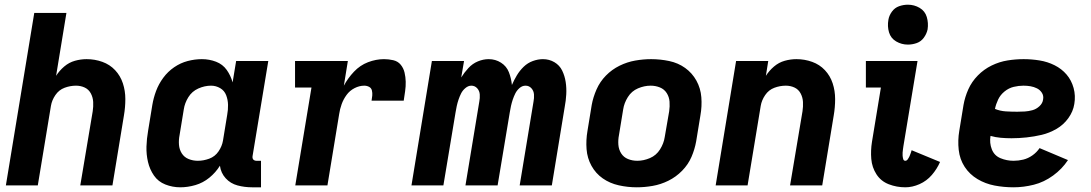

<svg xmlns="http://www.w3.org/2000/svg" viewBox="-20 -790 4648 818"><path d="M5 0H141L197 -339Q201 -363 216 -385Q231 -407 255 -416Q279 -425 304 -425Q324 -425 341 -417Q358 -409 367 -392Q376 -375 377 -355.5Q378 -336 375 -316L322 0H459L508 -298Q514 -333 514 -368Q514 -403 503.5 -435Q493 -467 470.5 -491Q448 -515 416 -526.5Q384 -538 349 -538Q324 -538 299 -531Q274 -524 253.5 -506.5Q233 -489 219 -467L263 -735H126Z M748 8Q780 8 812.5 -1.5Q845 -11 872 -33Q899 -55 917 -84Q921 -53 941.5 -30.5Q962 -8 992 0Q1022 8 1054 8H1092V-105H1072Q1067 -105 1062.5 -107.5Q1058 -110 1056.5 -115Q1055 -120 1056 -125L1123 -530H986L971 -439Q963 -468 946 -492Q929 -516 900.5 -527Q872 -538 840 -538Q810 -538 779.5 -530Q749 -522 722 -503.5Q695 -485 675.5 -458.5Q656 -432 645 -402.5Q634 -373 629 -343L611 -233Q605 -199 604 -165.5Q603 -132 610.5 -100Q618 -68 636 -42Q654 -16 684.5 -4Q715 8 748 8ZM823 -105Q802 -105 783.5 -112.5Q765 -120 754.5 -136.5Q744 -153 742.5 -173.5Q741 -194 745 -214L763 -324Q767 -351 782.5 -376Q798 -401 825 -413Q852 -425 879 -425Q900 -425 918 -414.5Q936 -404 943.5 -384.5Q951 -365 951.5 -343.5Q952 -322 948 -301L930 -191Q926 -167 911 -145Q896 -123 871.5 -114Q847 -105 823 -105Z M1238 0H1375L1425 -304Q1428 -325 1435.5 -346Q1443 -367 1456.5 -385.5Q1470 -404 1490.5 -414.5Q1511 -425 1532 -425Q1543 -425 1552.5 -420Q1562 -415 1564.5 -404.5Q1567 -394 1566 -383Q1565 -372 1563 -361H1700Q1703 -381 1706 -401.5Q1709 -422 1708.5 -442Q1708 -462 1703.5 -481Q1699 -500 1687 -514.5Q1675 -529 1655.5 -533.5Q1636 -538 1616 -538Q1582 -538 1548 -525Q1514 -512 1488 -484.5Q1462 -457 1445 -425L1462 -530H1237V-417H1307Z M1733 0H1869L1921 -312Q1923 -325 1926 -338.5Q1929 -352 1933.5 -365.5Q1938 -379 1944.5 -392Q1951 -405 1963 -415Q1975 -425 1988 -425Q2003 -425 2013 -414Q2023 -403 2024 -387.5Q2025 -372 2022 -357L1963 0H2100L2152 -312Q2154 -325 2157 -338.5Q2160 -352 2164.5 -365.5Q2169 -379 2175.5 -392Q2182 -405 2193.5 -415Q2205 -425 2219 -425Q2234 -425 2244 -414Q2254 -403 2255 -387.5Q2256 -372 2253 -357L2194 0H2331L2386 -335Q2391 -361 2392.5 -388Q2394 -415 2390 -441Q2386 -467 2375 -489.5Q2364 -512 2342 -525Q2320 -538 2293 -538Q2272 -538 2250 -530Q2228 -522 2211 -505.5Q2194 -489 2182 -469Q2170 -449 2161 -428Q2158 -457 2148 -482.5Q2138 -508 2114.5 -523Q2091 -538 2062 -538Q2039 -538 2016 -528.5Q1993 -519 1975.5 -500Q1958 -481 1945 -460L1957 -530H1820Z M2693 8Q2726 8 2760.5 2Q2795 -4 2827.5 -20Q2860 -36 2886 -62.5Q2912 -89 2926 -121.5Q2940 -154 2946 -188L2964 -298Q2971 -337 2968 -375.5Q2965 -414 2947 -446.5Q2929 -479 2899 -500.5Q2869 -522 2831 -530Q2793 -538 2754 -538Q2721 -538 2686.5 -532Q2652 -526 2619.5 -510Q2587 -494 2561.5 -468Q2536 -442 2521.5 -409Q2507 -376 2501 -343L2483 -233Q2476 -193 2479 -154.5Q2482 -116 2500 -83.5Q2518 -51 2548 -30Q2578 -9 2616 -0.5Q2654 8 2693 8ZM2695 -105Q2674 -105 2655.5 -112.5Q2637 -120 2626.5 -136.5Q2616 -153 2614.5 -173.5Q2613 -194 2617 -214L2635 -324Q2639 -351 2655 -376.5Q2671 -402 2698 -413.5Q2725 -425 2752 -425Q2773 -425 2791.5 -417.5Q2810 -410 2820.5 -393.5Q2831 -377 2832.5 -357Q2834 -337 2831 -316L2812 -206Q2808 -179 2792 -153.5Q2776 -128 2749 -116.5Q2722 -105 2695 -105Z M3029 0H3165L3221 -339Q3225 -363 3240 -385Q3255 -407 3279 -416Q3303 -425 3328 -425Q3348 -425 3365 -417Q3382 -409 3391 -392Q3400 -375 3401 -355.5Q3402 -336 3399 -316L3346 0H3483L3532 -298Q3538 -333 3538 -368Q3538 -403 3527.5 -435Q3517 -467 3494.5 -491Q3472 -515 3440 -526.5Q3408 -538 3373 -538Q3348 -538 3323 -531Q3298 -524 3277.5 -506.5Q3257 -489 3243 -467L3253 -530H3116Z M3837 8Q3867 8 3897.5 -5.5Q3928 -19 3950 -44.5Q3972 -70 3985 -100L3864 -150Q3862 -144 3860 -137.5Q3858 -131 3855 -124.5Q3852 -118 3847.5 -111.5Q3843 -105 3837 -105Q3830 -105 3828 -112.5Q3826 -120 3825.5 -126.5Q3825 -133 3825.5 -140Q3826 -147 3827 -154Q3828 -161 3829 -168L3889 -530H3669V-417H3733L3695 -186Q3689 -149 3692 -113Q3695 -77 3714 -47.5Q3733 -18 3766.5 -5Q3800 8 3837 8ZM3848 -600Q3867 -600 3885.5 -606.5Q3904 -613 3916 -629.5Q3928 -646 3932 -665Q3936 -692 3928.5 -717.5Q3921 -743 3898 -756.5Q3875 -770 3848 -770Q3829 -770 3810.5 -763.5Q3792 -757 3780 -740.5Q3768 -724 3765 -706Q3760 -678 3767.5 -652.5Q3775 -627 3798 -613.5Q3821 -600 3848 -600Z M4298 8Q4341 8 4384.5 -3Q4428 -14 4466.5 -42Q4505 -70 4530 -108L4409 -159Q4397 -141 4378.5 -128Q4360 -115 4339.5 -110Q4319 -105 4298 -105Q4269 -105 4242.5 -116Q4216 -127 4205.5 -154Q4195 -181 4200 -211Q4221 -205 4243.5 -203Q4266 -201 4289 -201H4290Q4321 -201 4353.5 -204.5Q4386 -208 4418 -215.5Q4450 -223 4480.5 -240.5Q4511 -258 4531.5 -286.5Q4552 -315 4557 -347Q4563 -382 4554 -415Q4545 -448 4524 -472.5Q4503 -497 4473 -512Q4443 -527 4409 -532.5Q4375 -538 4341 -538Q4307 -538 4272.5 -532.5Q4238 -527 4205 -511Q4172 -495 4146 -468.5Q4120 -442 4105.5 -409.5Q4091 -377 4085 -343L4067 -233Q4060 -192 4064.5 -151.5Q4069 -111 4090 -79Q4111 -47 4144.5 -27Q4178 -7 4217.5 0.5Q4257 8 4298 8ZM4314 -314Q4289 -314 4265 -315.5Q4241 -317 4219 -326Q4223 -346 4232.5 -366Q4242 -386 4260 -400.5Q4278 -415 4299 -420Q4320 -425 4340 -425Q4356 -425 4370.5 -422.5Q4385 -420 4398 -413.5Q4411 -407 4419 -394.5Q4427 -382 4424 -366Q4422 -350 4408.5 -337.5Q4395 -325 4378.5 -320.5Q4362 -316 4346 -315Q4330 -314 4314 -314Z"/></svg>

Font: Iosevka Sparkle Extrabold
Style: Italic
Weight: 800
Italic angle: -9°
Designer: Belleve Invis
Foundry: Belleve Invis
Version: Version 4.5.0; ttfautohint (v1.8.3)